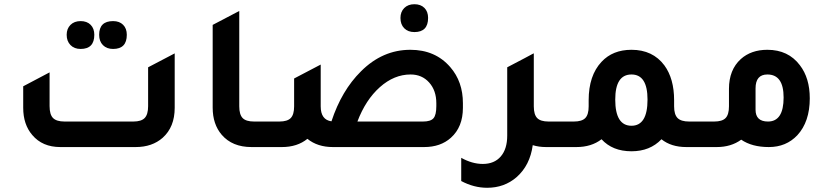

<svg xmlns="http://www.w3.org/2000/svg" viewBox="-20 -697 3933 910"><path d="M362 -465Q332 -465 314 -483.5Q296 -502 296 -532Q296 -561 314 -579Q332 -597 362 -597Q392 -597 409.5 -579.5Q427 -562 427 -532Q427 -465 362 -465ZM516 -465Q486 -465 468 -483Q450 -501 450 -532Q450 -597 516 -597Q546 -597 563.5 -579.5Q581 -562 581 -532Q581 -465 516 -465ZM266 0Q181 0 133 -57Q90 -107 90 -186V-288L215 -354V-194Q215 -154 231.5 -137.5Q248 -121 286 -121H612Q650 -121 666 -138Q682 -155 682 -194V-378L808 -444V-186Q808 -95 751 -44Q701 0 623 0Z M1172 0Q1081 0 1031 -58Q988 -108 988 -187V-579L1114 -645V-193Q1114 -154 1130 -137.5Q1146 -121 1184 -121H1274V0Z M1944 -545Q1914 -545 1896 -563Q1878 -581 1878 -612Q1878 -641 1896 -659Q1914 -677 1944 -677Q1974 -677 1991.5 -659.5Q2009 -642 2009 -612Q2009 -545 1944 -545ZM1551 -122Q1599 -268 1691 -359Q1793 -461 1925 -461Q2043 -461 2114 -379Q2174 -310 2174 -208V-186Q2174 -95 2117 -44Q2068 0 1990 0H1558Q1485 0 1437 -39Q1389 0 1316 0H1214V-121H1304Q1342 -121 1358 -137.5Q1374 -154 1374 -193V-325L1500 -391V-193Q1500 -129 1551 -122ZM2048 -194V-208Q2048 -268 2014 -306Q1980 -344 1926 -344Q1848 -344 1780.5 -284Q1713 -224 1674 -121H1985Q2021 -121 2034.5 -136.5Q2048 -152 2048 -194Z M2580 -121H2670V0H2568Q2534 0 2505 -9Q2492 87 2428 143Q2370 193 2289 193Q2226 193 2166 161V51Q2218 80 2268 80Q2323 80 2353.5 44.5Q2384 9 2384 -54V-378L2466 -421L2509 -444V-443L2510 -444V-193Q2510 -154 2526 -137.5Q2542 -121 2580 -121Z M3246 -121H3335V0H3233Q3161 0 3115 -37Q3061 20 2973 20Q2883 20 2831 -37Q2783 0 2712 0H2610V-121H2700Q2738 -121 2754 -137.5Q2770 -154 2770 -193V-222Q2770 -339 2831 -404Q2884 -461 2973 -461Q3074 -461 3129 -387Q3175 -324 3175 -222V-193Q3175 -154 3191.5 -137.5Q3208 -121 3246 -121ZM2973 -101Q3049 -101 3049 -225Q3049 -344 2973 -344Q2896 -344 2896 -225Q2896 -101 2973 -101Z M3435 -276Q3435 -366 3491 -417Q3540 -461 3617 -461Q3716 -461 3771 -388Q3818 -327 3818 -231Q3818 -120 3759 -56Q3706 0 3624 0Q3544 0 3493 -35Q3445 0 3377 0H3275V-121H3365Q3403 -121 3419 -137.5Q3435 -154 3435 -193ZM3561 -177Q3561 -121 3620 -121Q3694 -121 3694 -235Q3694 -344 3617 -344Q3561 -344 3561 -278Z"/></svg>

Font: Space Grotesk
Style: Bold
Weight: 700
Designer: Florian Karsten
Foundry: Florian Karsten
Version: Version 2.000